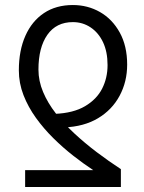

<svg xmlns="http://www.w3.org/2000/svg" viewBox="-20 -744 573 764"><path d="M270 -724Q329 -724 378 -696Q427 -668 456.5 -614.5Q486 -561 486 -487Q486 -419 456 -363Q426 -307 370 -273.5Q314 -240 235 -237L199 -291Q272 -294 318.5 -321.5Q365 -349 386.5 -391.5Q408 -434 408 -485Q408 -538 390 -576Q372 -614 340.5 -635Q309 -656 270 -656Q204 -656 168.5 -605.5Q133 -555 133 -467Q133 -422 151.5 -378Q170 -334 202 -293Q234 -252 276 -213Q318 -174 365 -138.5Q412 -103 461 -71V0H80V-67H351Q313 -92 272 -124Q231 -156 192.5 -194Q154 -232 123 -275Q92 -318 73.5 -365.5Q55 -413 55 -464Q55 -543 81 -601.5Q107 -660 155 -692Q203 -724 270 -724Z"/></svg>

Font: Source Sans 3 ExtraLight
Style: Regular
Weight: 400
Version: Version 3.052;hotconv 1.1.0;makeotfexe 2.6.0